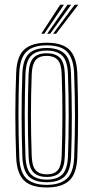

<svg xmlns="http://www.w3.org/2000/svg" viewBox="-20 -788 396 814"><path d="M178.2 6.8Q111 6.8 81 -23.8Q51 -54.2 48.5 -122.5Q45 -216.8 45 -302.1Q45 -387.5 48.5 -478.2Q51.2 -549.8 83.1 -578.2Q115 -606.8 178.2 -606.8Q245.5 -606.8 275.2 -576.1Q305 -545.5 307.8 -477.2Q311 -383 311 -297.5Q311 -212 307.8 -121.8Q305 -50.5 273.1 -21.9Q241.2 6.8 178.2 6.8ZM178.2 -4.2Q233.2 -4.2 262.5 -29.8Q291.8 -55.2 294.5 -121.8Q297.8 -212 297.9 -296Q298 -380 294.2 -476.5Q292 -537.8 266 -566.8Q240 -595.8 178.2 -595.8Q119.2 -595.8 91.6 -568.2Q64 -540.8 61.5 -475.5Q58.5 -394.8 58.2 -307.5Q58 -220.2 61.8 -122Q64.2 -55.5 93.5 -29.9Q122.8 -4.2 178.2 -4.2ZM178.2 -15.5Q125.5 -15.5 101.2 -40.8Q77 -66 74.8 -125Q71.8 -205.5 71.6 -295.8Q71.5 -386 74.8 -475.2Q77 -535.2 101.9 -559.9Q126.8 -584.5 178.2 -584.5Q227.5 -584.5 253.2 -561Q279 -537.5 281 -477.5Q284.2 -386.2 284.5 -300.1Q284.8 -214 281.5 -124.8Q279 -64.5 254.1 -40Q229.2 -15.5 178.2 -15.5ZM178.2 -26.5Q222.5 -26.5 244.2 -48.5Q266 -70.5 268.2 -125Q271 -201 271.2 -290Q271.5 -379 268 -474.5Q266.2 -529.8 244 -551.6Q221.8 -573.5 178.2 -573.5Q133.8 -573.5 111.9 -551.4Q90 -529.2 88 -474.8Q85.2 -398 84.9 -309.2Q84.5 -220.5 88 -125Q90 -69.2 112.6 -47.9Q135.2 -26.5 178.2 -26.5ZM178.2 -37.8Q142 -37.8 122.5 -56.6Q103 -75.5 101.2 -125.2Q95 -299 101.2 -474Q103 -521.8 121.2 -542Q139.5 -562.2 178.2 -562.2Q214.5 -562.2 233.8 -543.2Q253 -524.2 254.8 -474.5Q257.8 -387 257.9 -298.4Q258 -209.8 254.8 -125.8Q253 -77.2 234.5 -57.5Q216 -37.8 178.2 -37.8ZM178.2 -48.8Q210.5 -48.8 225.2 -66.9Q240 -85 241.5 -126.2Q244.2 -205.5 244.6 -291.6Q245 -377.8 241.5 -474Q240.2 -517.5 224.2 -534.4Q208.2 -551.2 178.2 -551.2Q145.5 -551.2 130.8 -532.9Q116 -514.5 114.5 -473.5Q111.2 -386.2 111.2 -303.6Q111.2 -221 114.5 -125.8Q116 -82.2 132 -65.5Q148 -48.8 178.2 -48.8ZM155 -645 235.2 -767.8H251L167.8 -645ZM205 -645 296.5 -767.8H312L217.8 -645ZM180 -645 265.8 -767.8H281.5L192.8 -645Z"/></svg>

Font: Big Shoulders Inline Display
Style: Regular
Weight: 400
Designer: Patric King
Foundry: XO Type Co
Version: Version 1.000